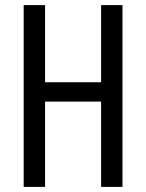

<svg xmlns="http://www.w3.org/2000/svg" viewBox="-20 -734 573 754"><path d="M461 0H377V-335H157V0H73V-714H157V-411H377V-714H461Z"/></svg>

Font: Noto Sans Khmer UI ExtraCondensed
Style: Regular
Weight: 400
Width: 2
Designer: Danh Hong and the Monotype Design Team
Foundry: Monotype Imaging Inc.
Version: Version 2.002; ttfautohint (v1.8.4.7-5d5b)